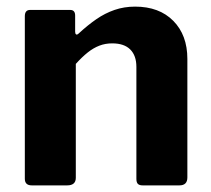

<svg xmlns="http://www.w3.org/2000/svg" viewBox="-20 -560 636 580"><path d="M76 0Q55 0 55 -20V-511Q55 -530 71 -530H192Q207 -530 207 -513V-464Q207 -458 210 -456Q213 -454 219 -460Q245 -484 271 -502Q297 -520 326 -530Q355 -540 388 -540Q461 -540 503.5 -497Q546 -454 546 -382V-24Q546 0 522 0H411Q401 0 396.5 -4.5Q392 -9 392 -20V-358Q392 -392 373.5 -410.5Q355 -429 319 -429Q298 -429 280 -422Q262 -415 245 -401.5Q228 -388 209 -367V-23Q209 0 183 0H76Z"/></svg>

Font: Libre Franklin
Style: Bold
Weight: 700
Designer: Pablo Impallari, Rodrigo Fuenzalida, Nhung Nguyen
Foundry: Impallari Type
Version: Version 3.000